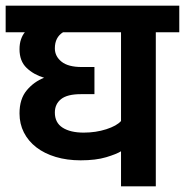

<svg xmlns="http://www.w3.org/2000/svg" viewBox="-30 -659 654 679"><path d="M398 0V-124Q382 -114 345.5 -103Q309 -92 255 -92Q207 -92 167 -104Q127 -116 98.5 -138Q70 -160 54.5 -190.5Q39 -221 39 -258Q39 -309 64.5 -339.5Q90 -370 126 -384Q89 -395 64 -419Q39 -443 39 -485Q39 -505 44.5 -520.5Q50 -536 58 -545H-10V-639H604V-545H521V0ZM193 -545Q164 -527 164 -488Q164 -460 187.5 -441Q211 -422 259 -422H304V-326H256Q208 -326 186 -308.5Q164 -291 164 -261Q164 -225 191.5 -207.5Q219 -190 266 -190Q309 -190 346 -202Q383 -214 398 -231V-545Z"/></svg>

Font: Ek Mukta
Style: Bold
Weight: 700
Designer: Girish Dalvi and Yashodeep Gholap
Foundry: Ek Type
Version: Version 2.538;PS 1.002;hotconv 16.6.51;makeotf.lib2.5.65220;